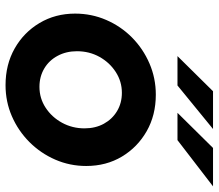

<svg xmlns="http://www.w3.org/2000/svg" viewBox="-68 -711 789 693"><g transform="rotate(90 326.5 -364.5)"><path d="M287.3 10Q213.1 10 155 -22.9Q96.9 -55.8 63 -112.8Q29.1 -169.8 29.1 -240.9Q29.1 -300.5 52 -353.4Q74.9 -406.3 115.4 -446.5Q156 -486.6 209.1 -509.5Q262.2 -532.4 321.7 -532.4Q395.6 -532.4 453.4 -499.5Q511.3 -466.5 545.2 -410Q579.1 -353.4 579.1 -281.2Q579.1 -222.2 556.2 -169.5Q533.3 -116.8 492.8 -76.3Q452.2 -35.8 399.6 -12.9Q346.9 10 287.3 10ZM293.3 -112.4Q334.9 -112.4 368.8 -134.7Q402.8 -156.9 423.1 -194Q443.3 -231.2 443.3 -274.9Q443.3 -314.4 426.7 -344.7Q410 -375.1 381 -392.5Q352 -409.9 314.9 -409.9Q274.1 -409.9 239.9 -387.8Q205.7 -365.7 185.3 -329.1Q164.9 -292.5 164.9 -247.6Q164.9 -208.9 181.5 -178Q198 -147 227.3 -129.7Q256.6 -112.4 293.3 -112.4ZM309.3 -738.9H445.6L288.5 -610.6H182.5ZM514 -738.9H652.6L485.8 -610.6H387.2Z"/></g></svg>

Font: Red Hat Display VF
Style: Italic
Weight: 300
Italic angle: -12°
Designer: Pentagram, MCKL
Foundry: Pentagram, MCKL
Version: Version 1.010